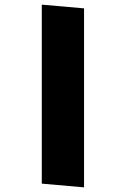

<svg xmlns="http://www.w3.org/2000/svg" viewBox="-20 -791 542 827"><path d="M160 0V-771L342 -755V16Z"/></svg>

Font: Palanquin Dark
Style: Bold
Weight: 700
Designer: Pria Ravichandran
Version: Version 1.000